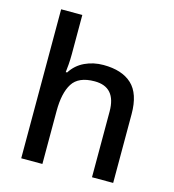

<svg xmlns="http://www.w3.org/2000/svg" viewBox="-112 -853 855 946"><g transform="rotate(15 315.5 -380.0)"><path d="M191 -560Q191 -533 189 -507.5Q187 -482 185 -467H192Q218 -508 261.5 -528.5Q305 -549 356 -549Q451 -549 501.5 -502Q552 -455 552 -351V0H444V-335Q444 -460 335 -460Q253 -460 222 -411Q191 -362 191 -270V0H83V-760H191Z"/></g></svg>

Font: Noto Sans Sora Sompeng Medium
Style: Regular
Weight: 500
Designer: Monotype Design Team. David Williams.
Foundry: Monotype Imaging Inc.
Version: Version 2.101; ttfautohint (v1.8.4.7-5d5b)